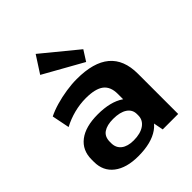

<svg xmlns="http://www.w3.org/2000/svg" viewBox="-227 -951 1095 1095"><g transform="rotate(-45 321.0 -403.5)"><path d="M417.1 -194.1V-324.7Q417.1 -383 382.1 -409.7Q347.1 -436.4 270.6 -436.4Q223.1 -436.4 175.6 -424.2Q128.1 -412 85 -389.1L63.7 -495.7Q95.4 -511.6 137.6 -523.9Q179.8 -536.1 225.3 -543.1Q270.8 -550.1 311.4 -550.1Q446 -550.1 512.8 -494Q579.6 -437.9 579.6 -324.7V0H455ZM248.8 10.1Q154 10.1 100.3 -31.2Q46.6 -72.5 46.6 -146.1V-165.7Q46.6 -240.3 100.5 -281.6Q154.5 -322.9 252.8 -322.9Q355.6 -322.9 414.5 -282.9Q473.4 -242.8 473.4 -169.2V-148.1Q473.4 -73.5 414 -31.7Q354.6 10.1 248.8 10.1ZM293.6 -72.4Q348.6 -72.4 380.8 -94.9Q413 -117.4 413 -155V-165.8Q413 -201.9 382.5 -222.2Q352.1 -242.5 297.1 -242.5Q247.1 -242.5 219.3 -223.4Q191.6 -204.3 191.6 -162.9V-153Q191.6 -114.5 218.6 -93.4Q245.6 -72.4 293.6 -72.4ZM458.1 -643.8 418.1 -580.8 180.6 -714 247.1 -816.9Z"/></g></svg>

Font: Pathway Extreme 8pt Thin
Style: Regular
Weight: 100
Version: Version 1.001;gftools[0.9.26]